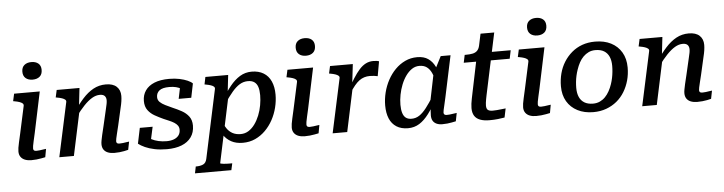

<svg xmlns="http://www.w3.org/2000/svg" viewBox="-54 -1045 5792 1536"><g transform="rotate(-5 2841.5 -277.5)"><path d="M65 -74Q65 -88 67.5 -104Q70 -120 76 -147Q82 -174 92 -218L139 -435Q141 -447 132.5 -454.5Q124 -462 108 -467.5Q92 -473 69 -477L58 -479L71 -538H277L208 -210Q200 -173 194 -148Q188 -123 186 -109Q184 -95 184 -88Q184 -77 190 -72Q196 -67 209 -67Q223 -67 237 -69Q251 -71 264.5 -73Q278 -75 287 -76L275 -10Q260 -7 242 -3.5Q224 0 204 2Q184 4 163 4Q134 4 112 -4.5Q90 -13 77.5 -30.5Q65 -48 65 -74ZM152 -707Q152 -742 173.5 -760Q195 -778 230 -778Q265 -778 286 -760.5Q307 -743 307 -709Q307 -673 285.5 -655Q264 -637 229 -637Q194 -637 173 -655Q152 -673 152 -707Z M387 0H504L585 -380L579 -388L596 -538H413L400 -479L411 -477Q434 -473 450 -467.5Q466 -462 474.5 -454.5Q483 -447 481 -436ZM878 -210 910 -351Q917 -379 920.5 -402.5Q924 -426 924 -446Q924 -493 894.5 -520.5Q865 -548 808 -548Q753 -548 707.5 -523Q662 -498 621.5 -453Q581 -408 542 -349L554 -310Q591 -361 625 -396.5Q659 -432 690.5 -450.5Q722 -469 753 -469Q780 -469 792 -456Q804 -443 804 -421Q804 -408 801 -392.5Q798 -377 792 -352L761 -218Q750 -174 744 -147Q738 -120 735 -103.5Q732 -87 732 -74Q732 -48 744 -30.5Q756 -13 778 -4.5Q800 4 829 4Q851 4 870.5 2Q890 0 908 -3.5Q926 -7 941 -11L954 -76Q944 -75 931.5 -73Q919 -71 904.5 -69Q890 -67 876 -67Q863 -67 857 -72Q851 -77 851 -88Q851 -95 854 -109.5Q857 -124 863 -148.5Q869 -173 878 -210Z M1251 11Q1197 11 1153 2Q1109 -7 1076 -22Q1043 -37 1023 -53L1049 -178H1152L1122 -41Q1104 -49 1097 -59Q1090 -69 1091.5 -81.5Q1093 -94 1100 -106Q1112 -91 1135 -79Q1158 -67 1188.5 -60Q1219 -53 1254 -53Q1286 -53 1311 -62Q1336 -71 1350.5 -89.5Q1365 -108 1365 -136Q1365 -155 1355 -169Q1345 -183 1327.5 -194Q1310 -205 1288.5 -214Q1267 -223 1244 -233Q1209 -249 1176 -267.5Q1143 -286 1121.5 -315Q1100 -344 1100 -389Q1100 -437 1125 -473Q1150 -509 1198 -528.5Q1246 -548 1317 -548Q1362 -548 1399.5 -540Q1437 -532 1464 -520Q1491 -508 1503 -495L1480 -382H1379L1401 -489Q1412 -489 1421.5 -481Q1431 -473 1435.5 -460.5Q1440 -448 1436 -434Q1425 -449 1407.5 -460Q1390 -471 1366.5 -477Q1343 -483 1312 -483Q1257 -483 1232.5 -463.5Q1208 -444 1208 -411Q1208 -387 1224.5 -371Q1241 -355 1267.5 -342Q1294 -329 1325 -315Q1361 -300 1395.5 -281Q1430 -262 1452 -233Q1474 -204 1474 -159Q1474 -105 1446.5 -66.5Q1419 -28 1369 -8.5Q1319 11 1251 11Z M1457 223 1468 169H1470Q1505 169 1527.5 158.5Q1550 148 1557 116L1675 -436Q1677 -447 1669 -454.5Q1661 -462 1644.5 -467.5Q1628 -473 1605 -477L1595 -479L1607 -538H1790L1772 -381L1781 -388L1665 159Q1664 162 1671 163.5Q1678 165 1689.5 166.5Q1701 168 1714 168.5Q1727 169 1738 169H1761L1749 223ZM1668 -147 1709 -182Q1719 -144 1737.5 -116Q1756 -88 1783.5 -73Q1811 -58 1849 -58Q1884 -58 1912.5 -76Q1941 -94 1963 -124.5Q1985 -155 2000.5 -193.5Q2016 -232 2023.5 -274Q2031 -316 2031 -355Q2031 -394 2022.5 -420.5Q2014 -447 1994.5 -461Q1975 -475 1943 -475Q1907 -475 1876.5 -456.5Q1846 -438 1815 -401.5Q1784 -365 1747 -310L1730 -340Q1767 -403 1804.5 -449.5Q1842 -496 1884.5 -522Q1927 -548 1979 -548Q2035 -548 2074.5 -524Q2114 -500 2134 -455Q2154 -410 2154 -349Q2154 -297 2141 -245Q2128 -193 2103 -147Q2078 -101 2042 -65Q2006 -29 1960.5 -8Q1915 13 1860 13Q1806 13 1767.5 -8Q1729 -29 1705 -65.5Q1681 -102 1668 -147Z M2260 -74Q2260 -88 2262.5 -104Q2265 -120 2271 -147Q2277 -174 2287 -218L2334 -435Q2336 -447 2327.5 -454.5Q2319 -462 2303 -467.5Q2287 -473 2264 -477L2253 -479L2266 -538H2472L2403 -210Q2395 -173 2389 -148Q2383 -123 2381 -109Q2379 -95 2379 -88Q2379 -77 2385 -72Q2391 -67 2404 -67Q2418 -67 2432 -69Q2446 -71 2459.5 -73Q2473 -75 2482 -76L2470 -10Q2455 -7 2437 -3.5Q2419 0 2399 2Q2379 4 2358 4Q2329 4 2307 -4.5Q2285 -13 2272.5 -30.5Q2260 -48 2260 -74ZM2347 -707Q2347 -742 2368.5 -760Q2390 -778 2425 -778Q2460 -778 2481 -760.5Q2502 -743 2502 -709Q2502 -673 2480.5 -655Q2459 -637 2424 -637Q2389 -637 2368 -655Q2347 -673 2347 -707Z M2582 0H2699L2778 -372L2772 -376L2791 -538H2608L2595 -479L2606 -477Q2629 -473 2645 -467.5Q2661 -462 2669.5 -454.5Q2678 -447 2676 -436ZM3002 -542Q2998 -544 2985.5 -546Q2973 -548 2956 -548Q2923 -548 2895.5 -534Q2868 -520 2843 -492Q2818 -464 2792.5 -423.5Q2767 -383 2738 -329L2753 -308Q2775 -343 2794.5 -366.5Q2814 -390 2833 -404Q2852 -418 2873 -424.5Q2894 -431 2918 -431Q2937 -431 2952 -429Q2967 -427 2981 -424Z M3479 -364 3440 -334Q3432 -378 3417.5 -410Q3403 -442 3379.5 -459.5Q3356 -477 3320 -477Q3287 -477 3260 -459Q3233 -441 3211 -410.5Q3189 -380 3173.5 -341Q3158 -302 3150 -260.5Q3142 -219 3142 -180Q3142 -142 3150 -115Q3158 -88 3175.5 -74.5Q3193 -61 3222 -61Q3256 -61 3284.5 -80Q3313 -99 3342 -136.5Q3371 -174 3405 -229L3424 -198Q3390 -134 3354.5 -86.5Q3319 -39 3278.5 -13.5Q3238 12 3187 12Q3132 12 3094.5 -12Q3057 -36 3038.5 -80Q3020 -124 3020 -185Q3020 -237 3033 -289Q3046 -341 3071 -387.5Q3096 -434 3131.5 -470Q3167 -506 3211.5 -527Q3256 -548 3308 -548Q3362 -548 3396.5 -524Q3431 -500 3451 -458.5Q3471 -417 3479 -364ZM3576 -540 3506 -210Q3498 -173 3492 -148Q3486 -123 3483 -109Q3480 -95 3480 -88Q3480 -77 3486 -72Q3492 -67 3504 -67Q3527 -67 3548.5 -71Q3570 -75 3585 -76L3572 -10Q3557 -7 3539.5 -3.5Q3522 0 3503 2Q3484 4 3462 4Q3436 4 3416.5 -5Q3397 -14 3387 -31Q3377 -48 3377 -74Q3377 -84 3378.5 -105.5Q3380 -127 3383 -157L3375 -148L3429 -412L3436 -420L3497 -540Z M3842 5Q3797 5 3766.5 -6.5Q3736 -18 3721 -42Q3706 -66 3706 -104Q3706 -120 3708.5 -139.5Q3711 -159 3715.5 -180.5Q3720 -202 3724 -222L3786 -522L3844 -538H4059L4045 -471H3676L3689 -533H3699Q3730 -533 3752.5 -537.5Q3775 -542 3789.5 -556Q3804 -570 3810 -597L3830 -691H3940L3835 -196Q3832 -181 3829 -165.5Q3826 -150 3824.5 -137Q3823 -124 3823 -114Q3823 -88 3835.5 -78.5Q3848 -69 3873 -69Q3887 -69 3907 -70.5Q3927 -72 3946.5 -74.5Q3966 -77 3978 -78L3963 -6Q3941 -2 3910 1.5Q3879 5 3842 5Z M4118 -74Q4118 -88 4120.5 -104Q4123 -120 4129 -147Q4135 -174 4145 -218L4192 -435Q4194 -447 4185.5 -454.5Q4177 -462 4161 -467.5Q4145 -473 4122 -477L4111 -479L4124 -538H4330L4261 -210Q4253 -173 4247 -148Q4241 -123 4239 -109Q4237 -95 4237 -88Q4237 -77 4243 -72Q4249 -67 4262 -67Q4276 -67 4290 -69Q4304 -71 4317.5 -73Q4331 -75 4340 -76L4328 -10Q4313 -7 4295 -3.5Q4277 0 4257 2Q4237 4 4216 4Q4187 4 4165 -4.5Q4143 -13 4130.5 -30.5Q4118 -48 4118 -74ZM4205 -707Q4205 -742 4226.5 -760Q4248 -778 4283 -778Q4318 -778 4339 -760.5Q4360 -743 4360 -709Q4360 -673 4338.5 -655Q4317 -637 4282 -637Q4247 -637 4226 -655Q4205 -673 4205 -707Z M4834 -198Q4842 -222 4847 -246Q4852 -270 4854.5 -295Q4857 -320 4857 -343Q4857 -386 4843.5 -416.5Q4830 -447 4803 -463.5Q4776 -480 4733 -480Q4703 -480 4679 -468.5Q4655 -457 4636 -438Q4617 -419 4603 -393Q4589 -367 4579 -337Q4571 -314 4565.5 -289.5Q4560 -265 4557.5 -240Q4555 -215 4555 -192Q4555 -149 4568.5 -118.5Q4582 -88 4609.5 -71.5Q4637 -55 4679 -55Q4709 -55 4733.5 -66.5Q4758 -78 4776.5 -97Q4795 -116 4809.5 -142Q4824 -168 4834 -198ZM4434 -215Q4434 -269 4447 -318.5Q4460 -368 4486 -409.5Q4512 -451 4549 -482.5Q4586 -514 4633 -531Q4680 -548 4737 -548Q4810 -548 4864 -520.5Q4918 -493 4948.5 -441.5Q4979 -390 4979 -319Q4979 -265 4965.5 -216Q4952 -167 4926.5 -125Q4901 -83 4864 -52.5Q4827 -22 4779.5 -4.5Q4732 13 4675 13Q4603 13 4548.5 -15Q4494 -43 4464 -94Q4434 -145 4434 -215Z M5068 0H5185L5266 -380L5260 -388L5277 -538H5094L5081 -479L5092 -477Q5115 -473 5131 -467.5Q5147 -462 5155.5 -454.5Q5164 -447 5162 -436ZM5559 -210 5591 -351Q5598 -379 5601.5 -402.5Q5605 -426 5605 -446Q5605 -493 5575.5 -520.5Q5546 -548 5489 -548Q5434 -548 5388.5 -523Q5343 -498 5302.5 -453Q5262 -408 5223 -349L5235 -310Q5272 -361 5306 -396.5Q5340 -432 5371.5 -450.5Q5403 -469 5434 -469Q5461 -469 5473 -456Q5485 -443 5485 -421Q5485 -408 5482 -392.5Q5479 -377 5473 -352L5442 -218Q5431 -174 5425 -147Q5419 -120 5416 -103.5Q5413 -87 5413 -74Q5413 -48 5425 -30.5Q5437 -13 5459 -4.5Q5481 4 5510 4Q5532 4 5551.5 2Q5571 0 5589 -3.5Q5607 -7 5622 -11L5635 -76Q5625 -75 5612.5 -73Q5600 -71 5585.5 -69Q5571 -67 5557 -67Q5544 -67 5538 -72Q5532 -77 5532 -88Q5532 -95 5535 -109.5Q5538 -124 5544 -148.5Q5550 -173 5559 -210Z"/></g></svg>

Font: Roboto Serif Medium
Style: Italic
Weight: 500
Italic angle: -10°
Designer: Greg Gazdowicz
Foundry: Commercial Type
Version: Version 1.008